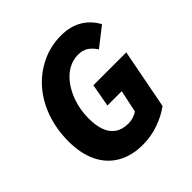

<svg xmlns="http://www.w3.org/2000/svg" viewBox="-179 -805 958 958"><g transform="rotate(-45 300.0 -325.5)"><path d="M293 12Q216 12 159.5 -20.5Q103 -53 73 -114.5Q43 -176 43 -262Q43 -348 69 -421.5Q95 -495 142 -548.5Q189 -602 253 -632.5Q317 -663 390 -663Q455 -663 501.5 -635.5Q548 -608 575 -558L475 -480Q457 -508 435.5 -521.5Q414 -535 383 -535Q351 -535 322.5 -521.5Q294 -508 271 -483.5Q248 -459 231 -426Q214 -393 204.5 -354Q195 -315 195 -272Q195 -223 207.5 -188Q220 -153 247.5 -133.5Q275 -114 319 -114Q336 -114 353 -119.5Q370 -125 383 -134L408 -252H307L329 -373H561L500 -56Q463 -28 409 -8Q355 12 293 12Z"/></g></svg>

Font: Source Code Pro ExtraBold
Style: Italic
Weight: 800
Italic angle: -11°
Monospace: yes
Designer: Paul D. Hunt, Teo Tuominen
Foundry: Adobe Systems Incorporated
Version: Version 1.016;hotconv 1.0.116;makeotfexe 2.5.65601